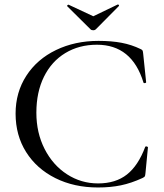

<svg xmlns="http://www.w3.org/2000/svg" viewBox="-20 -817 724 850"><path d="M602 -600Q609 -597 611 -593.5Q613 -590 614 -578L627 -453Q627 -450 621.5 -449Q616 -448 615 -452Q564 -619 409 -619Q330 -619 269 -582Q208 -545 174.5 -477Q141 -409 141 -318Q141 -229 177.5 -157.5Q214 -86 276.5 -45.5Q339 -5 414 -5Q492 -5 542 -44.5Q592 -84 623 -167Q624 -169 628 -169Q630 -169 632.5 -167.5Q635 -166 635 -165L624 -51Q623 -39 621 -36Q619 -33 611 -29Q561 -6 515 3.5Q469 13 414 13Q308 13 225 -28.5Q142 -70 95.5 -144Q49 -218 49 -314Q49 -408 96.5 -481.5Q144 -555 228 -595.5Q312 -636 416 -636Q474 -636 518.5 -627.5Q563 -619 602 -600ZM277 -791Q277 -793 280 -795Q283 -797 284 -796L393 -745L501 -797H502Q505 -797 506.5 -794.5Q508 -792 506 -790L404 -687Q400 -683 393 -683Q385 -683 381 -687L278 -789Z"/></svg>

Font: Cormorant Garamond Medium
Style: Regular
Weight: 500
Designer: Christian Thalmann (Catharsis Fonts)
Foundry: Catharsis Fonts
Version: Version 4.000